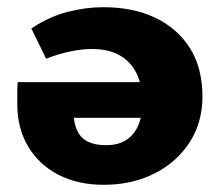

<svg xmlns="http://www.w3.org/2000/svg" viewBox="-20 -503 620 533"><path d="M268 10Q196 10 142 -18Q88 -46 58 -96.5Q28 -147 28 -213Q28 -224 28 -241.5Q28 -259 29 -275H183V-206Q183 -150 204 -125Q225 -100 275 -100Q307 -100 329 -113.5Q351 -127 363 -153Q375 -179 375 -218Q375 -267 359 -299.5Q343 -332 312 -349.5Q281 -367 235 -367Q207 -367 174 -360Q141 -353 108 -340L67 -424Q117 -457 167.5 -470Q218 -483 267 -483Q350 -483 411.5 -453.5Q473 -424 507.5 -369Q542 -314 542 -235Q542 -163 506.5 -108Q471 -53 409 -21.5Q347 10 268 10ZM51 -176V-275H448L428 -176Z"/></svg>

Font: Ysabeau SC Black
Style: Regular
Weight: 900
Designer: Christian Thalmann (Catharsis Fonts)
Version: Version 2.001;gftools[0.9.30]; featfreeze: smcp